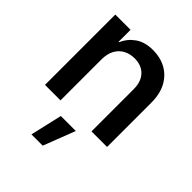

<svg xmlns="http://www.w3.org/2000/svg" viewBox="-216 -661 1022 1022"><g transform="rotate(45 295.0 -150.5)"><path d="M178.2 -307.6V0H61.5V-529.3H176.3V-439L180.2 -439.9Q198.2 -482.9 237.5 -510.5Q276.9 -538.1 337.9 -538.1Q392.6 -538.1 435.8 -514.4Q479 -490.7 503.9 -445.1Q528.8 -399.4 528.8 -333V0H411.6V-316.9Q411.6 -374.5 381.3 -406Q351.1 -437.5 299.3 -437.5Q265.1 -437.5 237.8 -423.1Q210.4 -408.7 194.3 -379.9Q178.2 -351.1 178.2 -307.6ZM196.8 237.3 238.3 57.6H351.1L281.7 237.3Z"/></g></svg>

Font: Inter Cardless Tabular Medium
Style: Regular
Weight: 500
Designer: Rasmus Andersson
Foundry: rsms
Version: Version 4.000;git-4fc901f